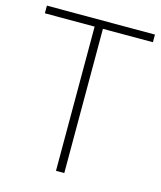

<svg xmlns="http://www.w3.org/2000/svg" viewBox="-108 -793 731 872"><g transform="rotate(15 257.5 -357.0)"><path d="M277 0H238V-678H4V-714H512V-678H277Z"/></g></svg>

Font: Noto Sans ExtraLight
Style: Regular
Weight: 200
Designer: Monotype Design Team
Foundry: Monotype Imaging Inc.
Version: Version 2.007